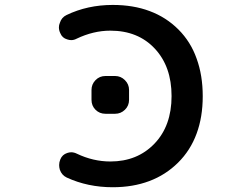

<svg xmlns="http://www.w3.org/2000/svg" viewBox="-20 -785 1040 794"><path d="M446.3 -10.7Q342.8 -10.7 255.9 -50.8Q235.4 -60.5 227.5 -83Q224.6 -92.8 224.6 -102.5Q224.6 -114.3 229.5 -126Q237.3 -145.5 257.8 -152.3Q266.6 -155.3 274.4 -155.3Q286.1 -155.3 297.9 -149.4Q365.2 -117.2 436.5 -117.2Q547.9 -117.2 618.7 -190.9Q689.5 -264.6 689.5 -387.7Q689.5 -509.8 620.1 -584Q550.8 -658.2 436.5 -658.2Q366.2 -658.2 296.9 -625Q286.1 -619.1 274.4 -619.1Q266.6 -619.1 257.8 -622.1Q237.3 -627.9 229.5 -647.5Q223.6 -659.2 223.6 -671.9Q223.6 -681.6 227.5 -690.4Q234.4 -712.9 254.9 -722.7Q341.8 -764.6 446.3 -764.6Q531.2 -764.6 598.6 -739.3Q667 -713.9 717.8 -663.1Q768.6 -612.3 793 -543Q818.4 -473.6 818.4 -387.2Q818.4 -300.8 793 -232.4Q767.6 -163.1 716.3 -112.3Q665 -61.5 597.2 -36.1Q529.3 -10.7 446.3 -10.7ZM416 -314.5Q391.6 -314.5 375 -331.1Q358.4 -347.7 358.4 -372.1V-413.1Q358.4 -436.5 375 -453.6Q391.6 -470.7 416 -470.7H456.1Q479.5 -470.7 496.6 -453.6Q513.7 -436.5 513.7 -413.1V-372.1Q513.7 -347.7 496.6 -331.1Q479.5 -314.5 456.1 -314.5Z"/></svg>

Font: Rounded Mgen+ 1mn medium
Style: Regular
Weight: 500
Designer: [Source Han Sans]
Ryoko NISHIZUKA  (kana & ideographs); Paul D. Hunt (Latin, Greek & Cyrillic); Wenlong ZHANG  (bopomofo
Version: Version 1.059.20150602